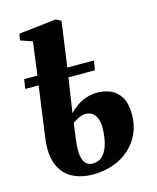

<svg xmlns="http://www.w3.org/2000/svg" viewBox="-121 -889 803 984"><g transform="rotate(-15 281.0 -397.5)"><path d="M228.5 -320Q245.5 -338.5 268.2 -354.2Q291 -370 318.5 -379.5Q346 -389 376.5 -389Q415 -389 447.8 -375Q480.5 -361 501 -327Q521.5 -293 521.5 -234Q521.5 -182 502 -137.2Q482.5 -92.5 446.5 -59.2Q410.5 -26 360.5 -7.5Q310.5 11 249.5 11Q188.5 11 141.2 -13.8Q94 -38.5 71.5 -93.2Q49 -148 61.5 -237L98 -502.5H27L34.5 -552.5H105L128 -728L65 -749.5L71.5 -784L269.5 -806L297 -792L263.5 -552.5H404.5L396.5 -502.5H256ZM288.5 -299Q279.5 -299 268.5 -295.2Q257.5 -291.5 245.5 -285Q233.5 -278.5 222 -270Q219 -248.5 216 -226.2Q213 -204 210 -179.5Q203 -125 209.5 -95.5Q216 -66 230 -54.8Q244 -43.5 260 -43.5Q298 -43.5 319.2 -68.2Q340.5 -93 349.2 -131Q358 -169 358 -209.5Q358 -235 351 -255.2Q344 -275.5 328.8 -287.2Q313.5 -299 288.5 -299Z"/></g></svg>

Font: Merriweather 48pt Black
Style: Italic
Weight: 900
Italic angle: -7.8°
Version: Version 2.101